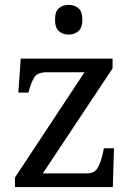

<svg xmlns="http://www.w3.org/2000/svg" viewBox="-20 -762 539 782"><path d="M41 0V-39.1L324.2 -467.8H171.9Q132.8 -467.8 120.1 -447.8Q107.4 -427.7 96.7 -388.7L95.7 -384.8H54.7L64.5 -523.4H438.5V-483.4L154.3 -55.7H332Q366.2 -55.7 378.9 -80.1Q391.6 -104.5 398.4 -135.7L403.3 -158.2H444.3L439.5 0ZM259.8 -621.1Q236.3 -621.1 220.2 -634.8Q204.1 -648.4 204.1 -681.6Q204.1 -715.8 220.2 -729Q236.3 -742.2 259.8 -742.2Q282.2 -742.2 298.8 -729Q315.4 -715.8 315.4 -681.6Q315.4 -648.4 298.8 -634.8Q282.2 -621.1 259.8 -621.1Z"/></svg>

Font: Noto Serif Todhri
Style: Regular
Weight: 400
Designer: Mikhail Merkuryev
Version: Version 1.000; ttfautohint (v1.8.4.7-5d5b)